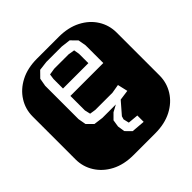

<svg xmlns="http://www.w3.org/2000/svg" viewBox="-182 -805 941 941"><g transform="rotate(-45 289.0 -334.5)"><path d="M213.9 0Q147.9 0 99.6 -25.1Q51.3 -50.3 24.7 -92.8Q-2 -135.3 -2 -186V-482.9Q-2 -534.2 24.7 -576.4Q51.3 -618.7 99.6 -643.8Q147.9 -668.9 213.9 -668.9H364.3Q430.2 -668.9 478.8 -643.8Q527.3 -618.7 553.7 -576.4Q580.1 -534.2 580.1 -482.9V-186Q580.1 -135.3 553.7 -92.8Q527.3 -50.3 478.8 -25.1Q430.2 0 364.3 0ZM364.3 -80.1V-124L310.1 -128.9L303.2 -158.2L308.1 -174.8L361.8 -236.8L415 -244.1L402.8 -296.9L356.9 -289.1H238.3L207 -293.9L200.2 -323.2V-423.8H428.2V-546.9L420.9 -587.9L390.1 -619.1L340.8 -625H234.9L186 -619.1L155.3 -587.9L147.9 -546.9V-314.9L155.3 -273.9L186 -243.2L234.9 -236.8H328.1L293 -217.8L265.1 -189.9L259.3 -152.8L265.1 -115.2L293.9 -85.9ZM200.2 -475.1V-541L204.1 -568.8L238.3 -574.2H337.9L371.1 -568.8L376 -540V-475.1Z"/></g></svg>

Font: Monofett
Style: Regular
Weight: 400
Designer: Vernon Adams
Foundry: Vernon Adams
Version: Version 1.100; ttfautohint (v1.8.4.7-5d5b);gftools[0.9.28]